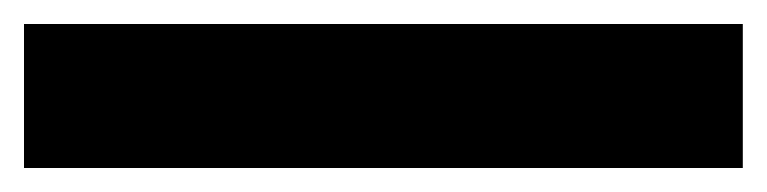

<svg xmlns="http://www.w3.org/2000/svg" viewBox="-20 64 639 160"><path d="M0 84H599V204H0Z"/></svg>

Font: TypoPRO Montserrat Alternates
Style: Regular
Weight: 900
Designer: Julieta Ulanovsky
Foundry: Julieta Ulanovsky
Version: Version 6.001